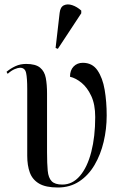

<svg xmlns="http://www.w3.org/2000/svg" viewBox="-20 -823 545 853"><path d="M237 10Q183 10 153.5 -7.5Q124 -25 112.5 -56.5Q101 -88 101 -131V-427Q101 -476 96 -499Q91 -522 69 -522Q60 -522 45.5 -516Q31 -510 14 -495L9 -504Q27 -519 48.5 -529Q70 -539 96 -539Q138 -539 158 -522.5Q178 -506 183.5 -476.5Q189 -447 189 -408V-147Q189 -96 192 -64.5Q195 -33 209.5 -18Q224 -3 257 -3Q302 -3 335 -41.5Q368 -80 385.5 -148Q403 -216 403 -303Q403 -359 385.5 -396.5Q368 -434 342.5 -455Q317 -476 291 -482Q291 -511 307 -527.5Q323 -544 348 -544Q390 -544 413 -510.5Q436 -477 445 -424Q454 -371 454 -310Q454 -250 440.5 -193Q427 -136 400 -90Q373 -44 332 -17Q291 10 237 10ZM237 -606 227 -610 245 -766Q248 -792 264 -799.5Q280 -807 301 -800Q322 -793 341 -776V-764Z"/></svg>

Font: Noto Serif Display Condensed
Style: Regular
Weight: 400
Width: 3
Designer: Monotype Design Team
Foundry: Monotype Imaging Inc.
Version: Version 2.009